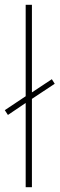

<svg xmlns="http://www.w3.org/2000/svg" viewBox="-20 -780 248 800"><path d="M87 0V-351L13 -301L0 -321L87 -379V-760H113V-395L196 -450L208 -431L113 -368V0Z"/></svg>

Font: Noto Sans Gurmukhi UI SemiCondensed Thin
Style: Regular
Weight: 100
Width: 4
Designer: Jelle Bosma - Monotype Design Team
Foundry: Monotype Imaging Inc.
Version: Version 2.004; ttfautohint (v1.8.4.7-5d5b)